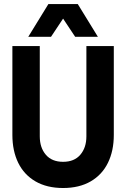

<svg xmlns="http://www.w3.org/2000/svg" viewBox="-20 -931 633 963"><path d="M296.4 12Q215.3 12 158 -21.2Q100.8 -54.4 71.4 -114.4Q42.1 -174.5 42.1 -254.1V-700H179.5V-247.1Q179.5 -190.6 209.8 -155Q240.1 -119.4 296.4 -119.4Q352.7 -119.4 383 -155Q413.3 -190.6 413.3 -247.1V-700H550.8V-254.1Q550.8 -174.5 521.4 -114.4Q492 -54.4 434.8 -21.2Q377.6 12 296.4 12ZM344.9 -910.6 235.8 -746.3H121.7L222.7 -910.6ZM471.1 -746.3H357.1L247.9 -910.6H370.1Z"/></svg>

Font: TASA Explorer VF
Style: Regular
Weight: 400
Designer: Weizhong Zhang
Foundry: Local Remote
Version: Version 1.000;Glyphs 3.2 (3192)